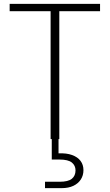

<svg xmlns="http://www.w3.org/2000/svg" viewBox="-20 -720 569 994"><path d="M242 0V-662H30V-700H498V-662H287V0ZM213 254V221H288Q333 221 352 205.5Q371 190 371 162Q371 137 352 121.5Q333 106 288 106H248V-8H283V74Q324 72 353 82.5Q382 93 397 113Q412 133 412 161Q412 188 398.5 209Q385 230 360 242Q335 254 299 254Z"/></svg>

Font: DM Sans 24pt ExtraLight
Style: Regular
Weight: 250
Designer: Colophon Foundry, Jonny Pinhorn
Foundry: Colophon Foundry
Version: Version 4.004;gftools[0.9.30]